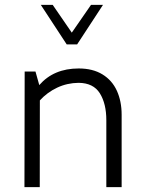

<svg xmlns="http://www.w3.org/2000/svg" viewBox="-20 -770 591 790"><path d="M480.5 -297.9V0H417.5V-275.4Q417.5 -343.3 390.9 -386Q364.3 -428.7 303.2 -429.2Q256.3 -428.7 215.3 -409.4Q174.3 -390.1 144 -356.9L143.6 0H80.6L81.5 -475.6H126L141.6 -419.9Q201.2 -488.3 303.7 -488.3Q361.8 -488.3 401.6 -463.9Q441.4 -439.5 460.9 -396.5Q480.5 -353.5 480.5 -297.9ZM147.9 -750H196.8L275.4 -635.7L354.5 -750H403.8L297.4 -587.4H254.4Z"/></svg>

Font: Selawik Semilight
Style: Regular
Weight: 300
Designer: Aaron Bell
Foundry: Microsoft Corporation
Version: Version 1.01